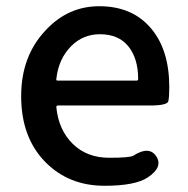

<svg xmlns="http://www.w3.org/2000/svg" viewBox="-20 -584 605 617"><path d="M316 13Q201 13 126 -63Q48 -142 48 -275Q48 -403 126 -486Q198 -564 299 -564Q406 -564 466 -492Q524 -423 524 -304Q524 -273 521 -259Q518 -245 462 -245H166Q161 -245 161 -240Q168 -167 213.5 -122Q259 -77 331 -77Q399 -77 409 -84Q459 -116 482 -82Q505 -47 455 -14Q415 13 316 13ZM161 -330Q160 -325 165 -325H419Q424 -325 424 -330Q424 -396 392.5 -435Q361 -474 301 -474Q247 -474 209 -436Q168 -395 161 -330Z"/></svg>

Font: Resource Han Rounded JP Medium
Style: Regular
Weight: 500
Designer: Cyano Hao (round all glyphs); Ryoko NISHIZUKA 西塚涼子 (kana, bopomofo & ideographs); Paul D. Hunt (Latin, Greek & Cyrillic)
Foundry: Cyano Hao
Version: 0.990